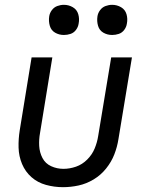

<svg xmlns="http://www.w3.org/2000/svg" viewBox="-20 -768 616 796"><path d="M241 8Q273 8 305.5 1Q338 -6 368 -24Q398 -42 420 -69.5Q442 -97 454 -128Q466 -159 471 -191L527 -530H441L387 -204Q383 -178 372.5 -152.5Q362 -127 341.5 -106.5Q321 -86 295 -77Q269 -68 243 -68Q216 -68 192 -79Q168 -90 156 -113Q144 -136 142.5 -163Q141 -190 146 -217L197 -530H111L62 -229Q56 -192 57 -156Q58 -120 71.5 -88Q85 -56 110.5 -33.5Q136 -11 170.5 -1.5Q205 8 241 8ZM445 -623Q459 -623 472.5 -627.5Q486 -632 495 -644Q504 -656 506 -670Q510 -690 504.5 -709Q499 -728 482 -738Q465 -748 445 -748Q431 -748 417.5 -743Q404 -738 395 -726Q386 -714 384 -700Q381 -680 386.5 -661Q392 -642 408.5 -632.5Q425 -623 445 -623ZM245 -623Q259 -623 272.5 -627.5Q286 -632 295 -644Q304 -656 306 -670Q310 -690 304.5 -709Q299 -728 282 -738Q265 -748 245 -748Q231 -748 217.5 -743Q204 -738 195 -726Q186 -714 184 -700Q181 -680 186.5 -661Q192 -642 208.5 -632.5Q225 -623 245 -623Z"/></svg>

Font: Iosevka Sparkle
Style: Italic
Weight: 400
Italic angle: -9°
Designer: Belleve Invis
Foundry: Belleve Invis
Version: Version 4.5.0; ttfautohint (v1.8.3)